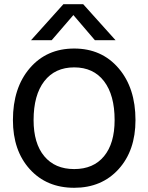

<svg xmlns="http://www.w3.org/2000/svg" viewBox="-20 -893 712 921"><path d="M284.2 -873H378.9L534.2 -700.2H435.1L332 -820.8L228 -700.2H128.9ZM42 -316.9Q42 -471.7 122.8 -565.9Q203.6 -660.2 335.9 -660.2Q467.8 -660.2 548.8 -565.7Q629.9 -471.2 629.9 -316.9Q629.9 -170.9 548.8 -81.5Q467.8 7.8 335.9 7.8Q203.6 7.8 122.8 -81.5Q42 -170.9 42 -316.9ZM529.8 -316.9Q529.8 -437 479 -503.4Q428.2 -569.8 335.9 -569.8Q243.7 -569.8 192.4 -503.4Q141.1 -437 141.1 -316.9Q141.1 -205.1 192.4 -143.6Q243.7 -82 335.9 -82Q428.2 -82 479 -143.6Q529.8 -205.1 529.8 -316.9Z"/></svg>

Font: Overused Grotesk Medium
Style: Regular
Weight: 500
Version: Version 0.002